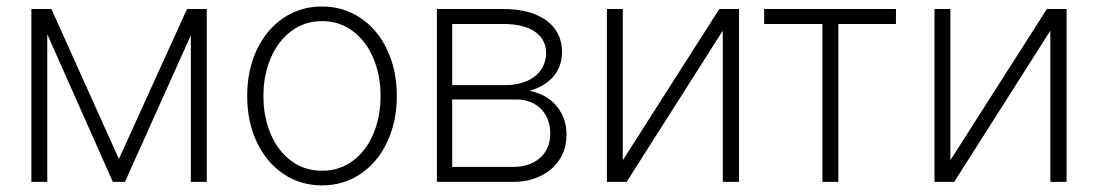

<svg xmlns="http://www.w3.org/2000/svg" viewBox="-20 -558 3368 589"><path d="M553.7 -530.3H614.3V0H565.4V-449.7L363.3 0H326.2L125 -453.1V0H76.2V-530.3H137.7L344.7 -70.3Z M738.3 -263.7Q738.3 -342.8 767.8 -405.3Q797.4 -467.8 849.6 -502.9Q901.9 -538.1 967.8 -538.1Q1033.7 -538.1 1085.9 -502.9Q1138.2 -467.8 1167.7 -405.3Q1197.3 -342.8 1197.3 -263.7Q1197.3 -184.6 1167.7 -122.1Q1138.2 -59.6 1085.9 -24.4Q1033.7 10.7 967.8 10.7Q901.9 10.7 849.6 -24.4Q797.4 -59.6 767.8 -122.1Q738.3 -184.6 738.3 -263.7ZM1147.5 -263.7Q1147.5 -327.1 1125.2 -379.6Q1103 -432.1 1062.3 -462.6Q1021.5 -493.2 967.8 -493.2Q914.1 -493.2 873.3 -462.4Q832.5 -431.6 810.3 -379.4Q788.1 -327.1 788.1 -263.7Q788.1 -199.7 810.3 -147.2Q832.5 -94.7 873.3 -64.5Q914.1 -34.2 967.8 -34.2Q1021.5 -34.2 1062.3 -64.5Q1103 -94.7 1125.2 -147.2Q1147.5 -199.7 1147.5 -263.7Z M1320.3 -530.3H1524.4Q1580.1 -530.3 1620.6 -514.4Q1661.1 -498.5 1682.6 -468.8Q1704.1 -439 1704.1 -398.4Q1703.6 -353 1677.5 -323Q1651.4 -293 1604.5 -279.3Q1636.7 -273.4 1662.4 -255.6Q1688 -237.8 1702.9 -209.5Q1717.8 -181.2 1717.8 -144.5Q1717.8 -102.5 1697.3 -69.8Q1676.8 -37.1 1639.2 -18.6Q1601.6 0 1552.7 0H1320.3ZM1668 -148.4Q1668 -179.2 1655 -202.9Q1642.1 -226.6 1618.4 -239.7Q1594.7 -252.9 1564.5 -252.9H1367.2V-45.9H1552.7Q1605.5 -45.9 1636.7 -73.7Q1668 -101.6 1668 -148.4ZM1655.3 -396.5Q1654.3 -438.5 1620.1 -461.4Q1585.9 -484.4 1524.4 -484.4H1367.2V-296.9H1530.3Q1567.4 -296.9 1595.7 -309.1Q1624 -321.3 1639.6 -344Q1655.3 -366.7 1655.3 -396.5Z M2186.5 -530.3H2247.1V0H2197.3V-463.9L1902.3 0H1841.8V-530.3H1890.6V-66.4Z M2324.2 -530.3H2728.5V-484.4H2551.8V0H2502.9V-484.4H2324.2Z M3191.4 -530.3H3252V0H3202.1V-463.9L2907.2 0H2846.7V-530.3H2895.5V-66.4Z"/></svg>

Font: Pretendard GOV ExtraLight
Style: Regular
Weight: 200
Designer: Base glyphs from Inter by Rasmus Andersson; Hangeul glyphs from Noto Sans CJK(Source Han Sans) by Jang Soo-young and Kan
Foundry: Kil Hyung-jin
Version: Version 1.309